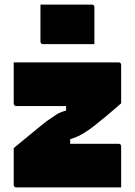

<svg xmlns="http://www.w3.org/2000/svg" viewBox="-20 -820 590 840"><path d="M40 -547H499Q503 -547 505 -545.5Q507 -544 508.5 -542Q510 -540 510 -536V-368Q492 -353 476.5 -339Q461 -325 446.5 -313.5Q432 -302 419.5 -291.5Q407 -281 395.5 -272Q384 -263 373 -255Q346 -236 327 -226.5Q308 -217 287 -211V-191Q314 -191 341 -191Q368 -191 394 -191H499Q504 -191 507 -188Q510 -185 510 -180Q510 -135 510 -90Q510 -45 510 0H51Q48 0 45.5 -1.5Q43 -3 41.5 -5Q40 -7 40 -11V-172Q75 -201 100.5 -222Q126 -243 145.5 -259Q165 -275 183 -289Q207 -306 225.5 -318Q244 -330 269 -336V-356Q242 -356 215.5 -356Q189 -356 162 -356H51Q48 -356 45.5 -357.5Q43 -359 41.5 -361.5Q40 -364 40 -367Q40 -412 40 -454.5Q40 -497 40 -547ZM157 -800Q178 -800 207.5 -800Q237 -800 269.5 -800Q302 -800 331.5 -800Q361 -800 382 -800Q387 -800 390 -797Q393 -794 393 -789V-627Q372 -627 342.5 -627Q313 -627 280.5 -627Q248 -627 218.5 -627Q189 -627 168 -627Q163 -627 160 -630Q157 -633 157 -638Z"/></svg>

Font: Recursive Black
Style: Regular
Weight: 900
Version: Version 1.085